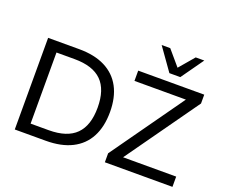

<svg xmlns="http://www.w3.org/2000/svg" viewBox="-146 -1163 1625 1388"><g transform="rotate(20 667.0 -468.5)"><path d="M86 0V-705H325Q443 -705 524.5 -664Q606 -623 648 -544.5Q690 -466 690 -353Q690 -240 648 -161Q606 -82 524.5 -41Q443 0 325 0ZM179 -79H318Q459 -79 527 -147Q595 -215 595 -353Q595 -491 527 -558.5Q459 -626 318 -626H179ZM779 0V-69L1198 -659V-626H779V-705H1287V-637L867 -46V-79H1299V0ZM997 -765 875 -937H941L1039 -822L1137 -937H1203L1081 -765Z"/></g></svg>

Font: Mulish ExtraLight Medium
Style: Regular
Weight: 500
Version: Version 3.603